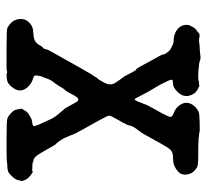

<svg xmlns="http://www.w3.org/2000/svg" viewBox="-43 -567 633 587"><g transform="rotate(90 273.5 -273.5)"><path d="M81 -564Q80 -564 80 -565Q86 -568 97 -567L93 -566Q109 -565 110.5 -566Q112 -567 126 -567.5Q140 -568 149 -569.5Q158 -571 164.5 -568.5Q171 -566 178 -565.5Q185 -565 192 -564Q199 -563 213 -563Q227 -563 227.5 -564.5Q228 -566 234 -565L240 -566V-567Q242 -567 253 -561.5Q264 -556 270 -543Q281 -518 259 -498Q247 -486 236 -486Q225 -486 224 -483V-479Q225 -475 227.5 -470Q230 -465 235.5 -453.5Q241 -442 251 -426Q261 -410 271 -390Q281 -370 283 -369Q285 -368 287 -372Q292 -381 292 -382.5Q292 -384 292.5 -384.5Q293 -385 294 -387.5Q295 -390 294.5 -390Q294 -390 296.5 -394Q299 -398 298.5 -399.5Q298 -401 316 -434Q339 -474 337.5 -479Q336 -484 326 -488Q308 -494 298 -512Q287 -534 308 -555Q317 -563 324 -565Q331 -567 357.5 -567.5Q384 -568 384 -567Q384 -566 388.5 -566Q393 -566 398.5 -565Q404 -564 410 -564Q416 -564 419 -563.5Q422 -563 437 -563Q481 -564 490 -560Q513 -548 514 -523Q514 -510 505 -502Q489 -487 471 -486.5Q453 -486 447.5 -484Q442 -482 437.5 -477.5Q433 -473 429 -466Q425 -459 423.5 -456.5Q422 -454 419 -449Q416 -444 409 -431Q402 -418 397 -409.5Q392 -401 389.5 -396Q387 -391 384.5 -388Q382 -385 379.5 -381.5Q377 -378 374 -374Q366 -364 364 -354.5Q362 -345 354.5 -332Q347 -319 343.5 -312.5Q340 -306 336 -298.5Q332 -291 336 -283Q340 -275 343.5 -268.5Q347 -262 350.5 -255.5Q354 -249 356.5 -244.5Q359 -240 363 -233Q367 -226 376.5 -209Q386 -192 388 -187.5Q390 -183 390.5 -181.5Q391 -180 393.5 -174Q396 -168 400 -158.5Q404 -149 411 -139Q420 -127 421.5 -126.5Q423 -126 437.5 -99.5Q452 -73 459 -66Q466 -59 471 -59Q476 -59 476.5 -57.5Q477 -56 487.5 -56Q498 -56 500.5 -55.5Q503 -55 503 -56Q503 -60 514.5 -51.5Q526 -43 529 -36Q535 -22 533.5 -21.5Q532 -21 531 -13.5Q530 -6 522 3Q514 12 508.5 16Q503 20 489.5 20.5Q476 21 473.5 22Q471 23 410.5 23Q350 23 342.5 20.5Q335 18 325.5 9Q316 0 315 -8Q310 -27 315 -28Q316 -28 318 -33Q323 -42 332.5 -47Q342 -52 343.5 -53Q345 -54 355 -55.5Q365 -57 365.5 -60.5Q366 -64 359.5 -79Q353 -94 348 -104Q341 -121 332 -131.5Q323 -142 320 -146Q317 -150 315 -152Q311 -155 303 -170.5Q295 -186 291 -192Q287 -198 282 -196Q277 -194 268 -176.5Q259 -159 255.5 -156Q252 -153 248 -146Q244 -139 242.5 -137Q241 -135 239 -131.5Q237 -128 232 -122Q224 -112 220 -100Q216 -88 214.5 -85.5Q213 -83 213 -81Q213 -79 211 -71Q208 -61 220 -58Q232 -55 243 -45Q266 -23 250 1Q238 20 222 22Q206 24 204 22Q202 20 191 23H133Q69 23 65 20.5Q61 18 57 15Q39 3 38 -20Q38 -30 41 -35Q44 -40 44 -40.5Q44 -41 47 -44Q52 -50 59 -54Q66 -58 82.5 -59Q99 -60 106.5 -65Q114 -70 118.5 -78.5Q123 -87 124 -87Q125 -87 127 -89Q131 -95 131 -98.5Q131 -102 135 -108.5Q139 -115 159 -151.5Q179 -188 183 -194.5Q187 -201 198 -220.5Q209 -240 210.5 -241Q212 -242 215 -248Q218 -254 220 -255.5Q222 -257 223.5 -259.5Q225 -262 231.5 -273.5Q238 -285 238 -294Q238 -303 232 -311.5Q226 -320 224 -323Q222 -326 220.5 -328Q219 -330 216.5 -333.5Q214 -337 214 -336V-337Q214 -337 211.5 -341Q209 -345 201.5 -360Q194 -375 191 -374Q190 -374 184.5 -384Q179 -394 173.5 -404Q168 -414 165 -419.5Q162 -425 160 -429Q152 -442 146 -455Q149 -456 142 -466Q135 -476 131.5 -477.5Q128 -479 125 -481Q114 -488 102.5 -488Q91 -488 78 -494Q58 -504 56 -525Q56 -534 57 -535.5Q58 -537 59.5 -540Q61 -543 62 -545Q63 -547 63 -547.5Q63 -548 65.5 -551Q68 -554 68 -554.5Q68 -555 81 -564Z"/></g></svg>

Font: TT2020 Style E
Style: Regular
Weight: 400
Version: Version 00.2